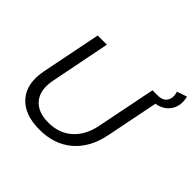

<svg xmlns="http://www.w3.org/2000/svg" viewBox="-197 -1039 1253 1253"><g transform="rotate(45 429.0 -413.0)"><path d="M664 -700H711Q760.5 -700 779 -730.5Q797.5 -761 783.5 -806.5L852.5 -830Q869.5 -762 838.2 -712.5Q807 -663 739.5 -651L667 -288Q639.5 -150 550.2 -73.2Q461 3.5 323.5 3.5Q183.5 3.5 116.2 -74.2Q49 -152 76 -288L158.5 -700H243L161.5 -288Q140.5 -185.5 186.8 -127.8Q233 -70 332.5 -70Q430 -70 495.2 -127.2Q560.5 -184.5 581.5 -288Z"/></g></svg>

Font: Argentum Sans Light
Style: Italic
Weight: 300
Italic angle: -11.3°
Designer: Julieta Ulanovsky (font), Owen Earl (portions from Jones font), Cristiano Sobral (main changes and remaster)
Foundry: Julieta Ulanovsky (font), Owen Earl (portions from Jones font), Cristiano Sobral (main changes and remaster)
Version: Version 3.127